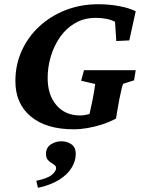

<svg xmlns="http://www.w3.org/2000/svg" viewBox="-20 -602 685 907"><path d="M328.1 8.8Q198.2 8.8 125.5 -51.8Q52.7 -112.3 52.7 -218.8Q52.7 -295.9 82.5 -361.8Q112.3 -427.7 165.5 -477.1Q218.8 -526.4 290 -554.2Q361.3 -582 444.3 -582Q495.1 -582 542.5 -573.2Q589.8 -564.5 621.1 -548.8L590.8 -411.1L529.3 -408.2L523.4 -499Q504.9 -508.8 481.9 -513.2Q459 -517.6 432.6 -517.6Q377.9 -517.6 335.4 -493.2Q293 -468.8 264.2 -427.7Q235.4 -386.7 220.2 -335.9Q205.1 -285.2 205.1 -233.4Q205.1 -153.3 246.6 -105Q288.1 -56.6 358.4 -56.6Q368.2 -56.6 380.4 -58.6Q392.6 -60.5 405.3 -64Q418 -67.4 429.7 -74.2L393.6 -21.5L415 -119.1Q418 -132.8 420.9 -149.9Q423.8 -167 426.3 -181.6Q428.7 -196.3 429.7 -205.1L363.3 -220.7L377 -270.5H621.1L613.3 -222.7L561.5 -206.1Q557.6 -197.3 553.2 -176.8Q548.8 -156.2 543.9 -133.8Q541 -115.2 536.6 -92.8Q532.2 -70.3 528.3 -42Q497.1 -25.4 462.4 -14.2Q427.7 -2.9 393.6 2.9Q359.4 8.8 328.1 8.8ZM159.2 285.2 151.4 252Q204.1 241.2 224.6 224.1Q245.1 207 245.1 192.4Q245.1 183.6 237.8 177.7Q230.5 171.9 220.7 166Q210.9 160.2 204.1 150.9Q197.3 141.6 197.3 125Q197.3 95.7 219.7 80.6Q242.2 65.4 270.5 65.4Q296.9 65.4 317.4 79.6Q337.9 93.8 337.9 125Q337.9 158.2 318.4 190.4Q298.8 222.7 258.8 247.6Q218.8 272.5 159.2 285.2Z"/></svg>

Font: Crimson Pro ExtraLight
Style: Bold Italic
Weight: 700
Italic angle: -12°
Version: Version 1.002